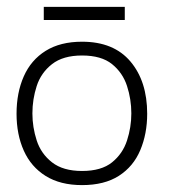

<svg xmlns="http://www.w3.org/2000/svg" viewBox="-20 -527 490 557"><path d="M218 10Q155 10 112.5 -16.5Q70 -43 49 -90Q28 -137 28 -197Q28 -258 49 -305.5Q70 -353 112.5 -379.5Q155 -406 218 -406Q310 -406 358.5 -348.5Q407 -291 407 -197Q407 -139 387 -91.5Q367 -44 325 -17Q283 10 218 10ZM218 -31Q274 -31 305 -56Q336 -81 348.5 -119.5Q361 -158 361 -198Q361 -239 348.5 -277.5Q336 -316 305 -341Q274 -366 218 -366Q163 -366 131 -341Q99 -316 86.5 -277.5Q74 -239 74 -198Q74 -158 86.5 -119.5Q99 -81 131 -56Q163 -31 218 -31ZM107 -469V-507H342V-469Z"/></svg>

Font: Darker Grotesque
Style: Regular
Weight: 400
Designer: Gabriel Lam
Foundry: TypeRant
Version: Version 1.000;gftools[0.9.28]